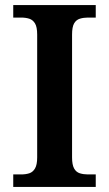

<svg xmlns="http://www.w3.org/2000/svg" viewBox="-20 -734 428 754"><path d="M32 0V-49H63Q81 -49 95 -53.5Q109 -58 117.5 -72.5Q126 -87 126 -116V-598Q126 -628 117.5 -642Q109 -656 95 -660.5Q81 -665 63 -665H32V-714H356V-665H325Q308 -665 293.5 -660.5Q279 -656 271 -642Q263 -628 263 -598V-116Q263 -87 271 -72.5Q279 -58 293.5 -53.5Q308 -49 325 -49H356V0Z"/></svg>

Font: Noto Serif Bengali SemiBold
Style: Regular
Weight: 600
Version: Version 2.003